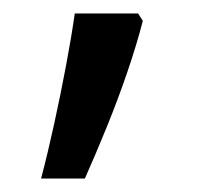

<svg xmlns="http://www.w3.org/2000/svg" viewBox="-20 -136 308 285"><path d="M192 -105Q183 -70 169 -29Q155 12 138.5 52.5Q122 93 106 129H41Q51 91 60.5 47.5Q70 4 78 -38.5Q86 -81 91 -116H185Z"/></svg>

Font: lguzrati25
Style: Book
Weight: 400
Designer: Jelle Bosma - Monotype Design Team, Universal Thirst
Foundry: Monotype Imaging Inc.
Version: Version 2.106